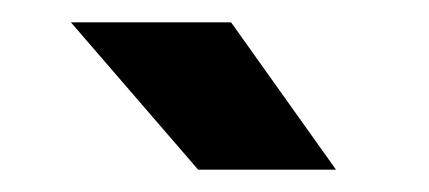

<svg xmlns="http://www.w3.org/2000/svg" viewBox="-20 -708 384 172"><path d="M281 -556H157.5L43.5 -688H187ZM193 -590 146.5 -653H147L193.5 -590Z"/></svg>

Font: Tourney Thin Black
Style: Italic
Weight: 900
Italic angle: -12°
Version: Version 1.015